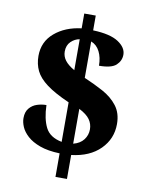

<svg xmlns="http://www.w3.org/2000/svg" viewBox="-92 -826 750 971"><g transform="rotate(10 283.5 -340.5)"><path d="M261 -42Q200 -44 159 -59Q118 -74 94 -96Q70 -118 60 -141.5Q50 -165 50 -186Q50 -218 66 -237Q82 -256 105.5 -263.5Q129 -271 153 -271Q155 -201 177 -157Q199 -113 261 -101V-304Q186 -337 144.5 -368Q103 -399 86.5 -433Q70 -467 70 -509Q70 -582 124 -628Q178 -674 261 -684V-760H320V-684Q408 -681 450 -653.5Q492 -626 492 -589Q492 -558 468 -535.5Q444 -513 380 -513Q380 -555 364.5 -585.5Q349 -616 320 -627V-440Q372 -418 418 -393Q464 -368 492.5 -331Q521 -294 521 -238Q521 -162 467.5 -108.5Q414 -55 320 -44V79H261ZM261 -628Q236 -624 216.5 -605Q197 -586 197 -554Q197 -529 212.5 -508.5Q228 -488 261 -469ZM320 -102Q355 -111 373 -134.5Q391 -158 391 -188Q391 -216 375 -238.5Q359 -261 320 -281Z"/></g></svg>

Font: Noto Serif Georgian ExtraBold
Style: Regular
Weight: 800
Designer: Monotype Design Team, Akaki Razmadze
Foundry: Google LLC
Version: Version 2.003; ttfautohint (v1.8.4.7-5d5b)